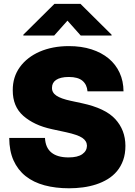

<svg xmlns="http://www.w3.org/2000/svg" viewBox="-20 -979 706 1007"><path d="M28.4 -255.7H215.9Q218.4 -204.2 249.8 -178.8Q281.2 -153.4 339.5 -153.4Q387.4 -153.4 411.6 -170.5Q435.7 -187.5 436.1 -214.5Q435.7 -239.7 411.6 -256Q388.1 -272 326.7 -285.5L254.3 -301.1Q204.5 -311.8 167.4 -329.4Q130.3 -346.9 102.3 -371.4Q46.5 -420.5 46.9 -505.7Q46.5 -574.9 84.2 -627.1Q103 -653.1 129.3 -673.5Q155.5 -693.9 188.2 -708.1Q220.9 -722.3 259.4 -729.8Q297.9 -737.2 340.9 -737.2Q407 -737.2 459.9 -720.2Q512.8 -703.1 550.1 -672.1Q587.4 -641 607.4 -597.3Q627.5 -553.6 627.8 -500H438.9Q436.1 -535.5 412.5 -555.4Q388.8 -575.3 340.9 -575.3Q318.2 -575.3 301.5 -571.2Q284.8 -567.1 274 -559.7Q263.1 -552.2 258 -542.1Q252.8 -532 252.8 -519.9Q251.4 -494 275.4 -477.6Q299.4 -461.3 350.9 -450.3L410.5 -437.5Q471.2 -424.4 514.4 -403.9Q557.5 -383.5 584.2 -354.8Q637.4 -297.2 637.8 -214.5Q637.8 -172.2 626.1 -139.2Q614.3 -106.2 593.6 -81.3Q572.8 -56.5 544.7 -39.4Q516.7 -22.4 483.8 -11.7Q451 -1.1 415 3.7Q378.9 8.5 342.3 8.5Q271.3 8.5 213.4 -7.1Q155.5 -22.7 114.5 -55.2Q73.5 -87.7 51.1 -137.4Q28.8 -187.1 28.4 -255.7ZM102.3 -792.6V-796.9L265.6 -958.8H402L565.3 -796.9V-792.6H403.4L333.8 -870.7L264.2 -792.6Z"/></svg>

Font: Inter P Black
Style: Regular
Weight: 900
Designer: Rasmus Andersson
Foundry: rsms
Version: Version 3.018;git-588b23468